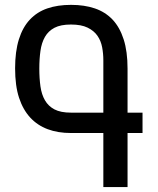

<svg xmlns="http://www.w3.org/2000/svg" viewBox="-20 -762 642 782"><path d="M400.9 -220.2H269.5Q161.6 -220.2 103.5 -282.7Q73.7 -314.9 57.6 -363.8Q41.5 -412.6 41.5 -483.9Q41.5 -552.2 56.9 -601.6Q72.3 -650.9 101.6 -682.1Q130.9 -713.4 172.9 -727.8Q214.8 -742.2 269.5 -742.2Q323.7 -742.2 366.2 -727.8Q408.7 -713.4 438.5 -682.1Q467.8 -650.9 483.6 -601.8Q499.5 -552.7 499.5 -482.4V-303.2H560.5V-220.2H499.5V0H400.9ZM400.9 -303.2V-516.6Q400.9 -543.5 396 -569.6Q391.1 -595.7 377 -616.2Q362.8 -636.7 336.9 -649.4Q311 -662.1 269 -662.1Q227.1 -662.1 201.9 -648.9Q176.8 -635.7 163.1 -611.8Q149.4 -587.9 144.8 -554.9Q140.1 -522 140.1 -482.4Q140.1 -442.9 144.8 -409.9Q149.4 -377 163.1 -353.5Q176.8 -329.6 201.9 -316.4Q227.1 -303.2 269.5 -303.2Z"/></svg>

Font: Hack
Style: Regular
Weight: 400
Monospace: yes
Designer: Christopher Simpkins
Foundry: Christopher Simpkins
Version: Version 2.019; ttfautohint (v1.4.1) -l 4 -r 80 -G 350 -x 0 -